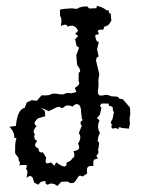

<svg xmlns="http://www.w3.org/2000/svg" viewBox="-20 -619 484 649"><path d="M185.1 -255.9Q181.6 -257.8 178.2 -257.8Q174.8 -257.8 171.4 -256.3Q163.6 -252.9 145 -243.2L119.1 -254.9L131.8 -243.2L132.8 -226.1L108.9 -219.2Q96.7 -209 96.7 -202.1Q96.7 -196.8 104 -193.4Q93.8 -182.1 93.8 -174.3Q93.8 -169.4 97.7 -166Q95.7 -160.6 95.7 -156.7Q95.7 -146.5 106.4 -142.6Q98.6 -134.8 98.6 -128.4Q98.6 -121.6 109.9 -117.2Q109.9 -103.5 121.1 -103.5L125 -104.5L136.2 -85.9L134.3 -73.7Q134.3 -66.9 140.1 -66.9H141.1L152.8 -69.8L163.6 -58.6L169.9 -70.3Q189 -56.2 197.8 -56.2Q205.1 -56.6 205.1 -67.4V-68.8L218.8 -76.2L225.1 -84Q231.4 -87.4 231.4 -94.7V-95.7Q231.4 -101.6 228 -107.9Q247.6 -110.4 247.6 -121.1V-121.6Q247.6 -126.5 243.7 -133.3Q251.5 -145 251.5 -154.8V-155.8Q251 -162.6 246.6 -169.4L256.3 -193.8Q252.4 -197.3 252 -204.1L253.4 -208.5Q259.3 -211.9 259.3 -213.9Q259.3 -214.4 258.8 -215.3Q256.3 -216.8 256.3 -219.7V-221.7L254.4 -237.3Q253.9 -257.3 248.5 -263.2Q244.6 -267.1 239.7 -267.1Q232.9 -267.1 225.6 -258.8Q216.3 -262.7 209.5 -262.7Q203.1 -262.7 199.2 -259.3Q193.8 -253.9 189.5 -253.9Q187 -253.9 185.1 -255.9ZM173.8 9.8Q165 1.5 153.3 1.5H151.9Q147.5 1.5 141.6 5.4Q133.8 3.9 133.8 -2L134.3 -6.8H129.9Q115.7 -6.3 110.4 5.4L95.7 -1.5L90.3 -18.6Q86.4 -23.9 81.1 -23.9Q75.7 -23.4 69.8 -17.6L73.2 -39.6L67.9 -49.3L71.3 -57.1Q70.8 -61.5 63 -61.5H61.5Q48.8 -61.5 45.9 -59.1Q47.4 -64.9 47.4 -67.9Q47.4 -71.3 45.9 -72.8Q43.5 -74.7 43.5 -76.7Q43.5 -84.5 40.3 -88.6Q37.1 -92.8 34.2 -96.2Q30.8 -99.1 30.8 -106.4Q30.8 -106.9 31.2 -107.4V-126Q31.2 -136.2 35.6 -152.8H27.8Q28.3 -155.3 28.3 -157.7Q28.3 -173.3 12.2 -190.4L33.7 -193.4Q39.1 -250 63.5 -254.4L70.8 -272.9L86.9 -280.3L104.5 -278.3L120.6 -296.9Q127 -296.4 132.3 -296.4Q145 -296.4 150.9 -299.8Q155.3 -302.7 163.1 -302.7Q167.5 -302.7 173.3 -301.8Q183.6 -299.8 189.9 -299.8Q196.8 -299.8 199.7 -302.2Q202.1 -304.7 210 -304.7Q214.8 -304.7 221.7 -303.7L238.3 -308.1L232.9 -321.8Q248 -330.6 248 -338.4Q248 -341.3 245.6 -344.2L246.1 -373Q251 -375.5 251 -379.9Q250.5 -386.7 240.7 -399.4L237.8 -431.6L247.1 -458L238.8 -463.9L233.9 -486.8L244.6 -497.1L234.4 -504.9L244.1 -515.1Q235.4 -532.2 222.7 -532.2H221.7Q215.8 -532.2 208.5 -528.8Q207 -535.6 200.2 -535.6Q194.3 -535.6 185.5 -531.2Q187.5 -542 187.5 -549.8Q187.5 -560.5 183.1 -564.5L182.6 -586.4Q200.2 -590.3 223.1 -590.8L239.7 -588.9Q251.5 -596.7 267.6 -597.2H275.4L281.2 -590.3L306.2 -591.3L307.1 -599.1Q327.6 -595.2 340.3 -584H347.7V-579.6Q347.7 -573.7 354 -573.2L356.4 -549.3Q346.7 -529.8 332.5 -529.3L329.6 -519H322.8Q313 -519 310.1 -514.2L314.5 -503.9L302.2 -500.5V-497.6Q303.2 -478.5 314 -477.1L308.1 -452.1L313.5 -428.2Q304.7 -425.8 304.7 -414.1L315.4 -369.1Q315.4 -363.3 314 -357.9Q312.5 -353.5 312.5 -342.8Q312.5 -341.3 313 -339.4V-335Q313 -325.2 312 -320.3Q311 -315.9 311 -311V-307.1Q311 -299.3 317.4 -296.4Q319.8 -295.9 322.3 -295.9Q327.1 -295.9 333.5 -297.9Q335.9 -298.3 338.9 -298.3Q346.7 -298.3 356 -293.5L373.5 -292.5Q379.9 -292.5 383.8 -285.2Q397 -284.7 398.4 -279.8L419.4 -255.4L420.4 -231.9Q418 -224.1 418 -215.3Q418 -208.5 419.4 -201.2L415.5 -184.1L391.6 -186.5Q386.7 -189 384.3 -189Q381.3 -189 380.9 -186L379.4 -181.6L373.5 -186L358.4 -184.6L356 -193.8L360.4 -196.3Q355 -199.2 355 -204.1Q355 -209.5 360.4 -216.8L365.2 -240.7L361.8 -244.1L361.3 -254.4Q360.8 -259.8 348.6 -261.2L346.7 -269H323.2L317.9 -261.7L322.8 -253.9L317.4 -231L307.6 -219.7L316.4 -212.4Q311.5 -201.2 311.5 -190.9Q312 -179.7 317.9 -169.4Q310.5 -157.2 310.5 -141.1V-139.2L312.5 -139.6Q314.9 -139.6 314.9 -134.8V-133.3Q314.9 -126 311 -110.4Q313 -109.9 313 -106.4Q313 -104 312 -100.6L305.7 -92.3L311 -83.5L300.3 -80.1H299.8Q295.4 -80.1 295.4 -64.9V-57.6L287.1 -58.1Q273.4 -57.6 273.4 -43.5V-42.5L274.9 -33.2L259.8 -22.5L250.5 -25.4Q246.6 -24.9 244.1 -21Q241.7 -17.1 238.8 -12.5Q235.8 -7.8 232.4 -3.9Q229 0 222.7 0H221.7Q214.8 0 209 -5.4L187 -4.4Z"/></svg>

Font: Truetypewriter PolyglOTT
Style: Regular
Weight: 400
Designer: Sergey Beatoff a.k.a. Sam_T
Version: Version 3.76